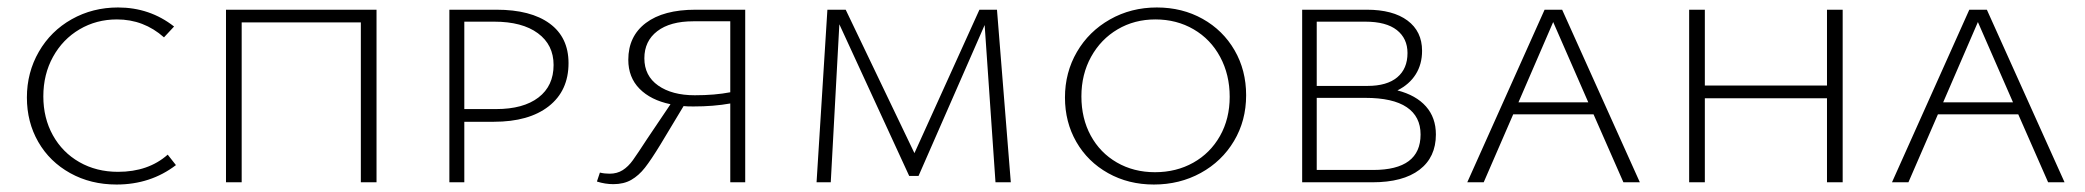

<svg xmlns="http://www.w3.org/2000/svg" viewBox="-20 -488 5581 514"><path d="M52 -227Q52 -294 84 -349.5Q116 -405 172 -436.5Q228 -468 296 -468Q381 -468 446 -417L419 -388Q365 -436 293 -436Q238 -436 193 -409.5Q148 -383 122 -336Q96 -289 96 -230Q96 -172 121.5 -126Q147 -80 192.5 -54Q238 -28 296 -28Q377 -28 429 -74L451 -46Q383 6 292 6Q223 6 168 -24.5Q113 -55 82.5 -108Q52 -161 52 -227Z M988 0H946V-428H627V0H585V-462H988Z M1502 -319Q1502 -245 1449 -203.5Q1396 -162 1302 -162H1223V0H1183V-462H1309Q1401 -462 1451.5 -425Q1502 -388 1502 -319ZM1462 -314Q1462 -368 1420 -399Q1378 -430 1303 -430H1223V-196H1308Q1381 -196 1421.5 -227Q1462 -258 1462 -314Z M1975 -462V0H1935V-211Q1891 -203 1836 -203Q1819 -203 1810 -204L1748 -101Q1723 -60 1706.5 -39Q1690 -18 1670 -6.5Q1650 5 1622 5Q1600 5 1578 -2L1586 -26Q1598 -23 1612 -23Q1632 -23 1647 -32.5Q1662 -42 1674.5 -59.5Q1687 -77 1713 -117L1775 -209Q1722 -220 1692 -250.5Q1662 -281 1662 -328Q1662 -391 1709 -426.5Q1756 -462 1842 -462ZM1935 -241V-431H1836Q1774 -431 1739.5 -404.5Q1705 -378 1705 -332Q1705 -285 1742 -259Q1779 -233 1840 -233Q1894 -233 1935 -241Z M2645 0 2616 -421 2439 -17H2414L2227 -423L2204 0H2166L2195 -462H2244L2428 -78L2602 -462H2649L2686 0Z M2831 -227Q2831 -294 2863 -349Q2895 -404 2951.5 -436Q3008 -468 3077 -468Q3145 -468 3199.5 -437.5Q3254 -407 3285 -353.5Q3316 -300 3316 -233Q3316 -165 3283.5 -110.5Q3251 -56 3194.5 -25Q3138 6 3069 6Q3001 6 2946.5 -24.5Q2892 -55 2861.5 -108Q2831 -161 2831 -227ZM3272 -229Q3272 -288 3246.5 -335.5Q3221 -383 3175.5 -409.5Q3130 -436 3073 -436Q3017 -436 2972 -409.5Q2927 -383 2901 -336Q2875 -289 2875 -230Q2875 -171 2900 -125Q2925 -79 2970 -53Q3015 -27 3072 -27Q3129 -27 3174.5 -52.5Q3220 -78 3246 -124Q3272 -170 3272 -229Z M3824 -128Q3824 -67 3780 -33.5Q3736 0 3654 0H3466V-462H3639Q3709 -462 3748 -433Q3787 -404 3787 -352Q3787 -316 3770 -289Q3753 -262 3721 -246Q3771 -233 3797.5 -203Q3824 -173 3824 -128ZM3505 -430V-258H3641Q3693 -258 3720.5 -281Q3748 -304 3748 -346Q3748 -385 3719.5 -407.5Q3691 -430 3635 -430ZM3783 -128Q3783 -176 3746 -201Q3709 -226 3635 -226H3505V-33H3656Q3783 -33 3783 -128Z M4246 -182H4031L3952 0H3908L4115 -462H4162L4370 0H4326ZM4232 -214 4138 -429 4045 -214Z M4913 -462V0H4871V-225H4544V0H4502V-462H4544V-259H4871V-462Z M5383 -182H5168L5089 0H5045L5252 -462H5299L5507 0H5463ZM5369 -214 5275 -429 5182 -214Z"/></svg>

Font: Ysabeau SC Light
Style: Regular
Weight: 300
Designer: Christian Thalmann (Catharsis Fonts)
Version: Version 0.003